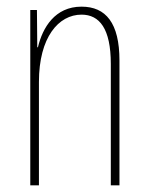

<svg xmlns="http://www.w3.org/2000/svg" viewBox="-20 -557 448 577"><path d="M225 -537C145 -537 108 -474 94 -415H92L91 -527H71V0H97V-311C97 -445 156 -513 225 -513C279 -513 313 -471 313 -365V0H339V-375C339 -488 298 -537 225 -537Z"/></svg>

Font: Noto Sans Sinhala ExtraCondensed Thin
Style: Regular
Weight: 100
Width: 2
Designer: Jelle Bosma - Monotype Design Team
Foundry: Monotype Imaging Inc.
Version: Version 2.006